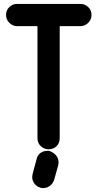

<svg xmlns="http://www.w3.org/2000/svg" viewBox="-20 -755 500 984"><path d="M168 59Q172 40 187.5 29Q203 18 222 18H232Q254 26 267 41Q280 56 280 75V80Q280 82 279.5 85Q279 88 279 90L257 168Q250 187 235 198Q220 209 200 209Q193 209 188 207Q169 202 157 186.5Q145 171 145 152Q145 147 146 144Q146 142 146.5 140Q147 138 147 137ZM286 -621V-47Q286 -22 270 -6Q254 10 229 10Q206 10 189 -6Q172 -22 172 -47V-621H68Q45 -621 28 -638Q11 -655 11 -678Q11 -703 28 -719Q45 -735 68 -735H392Q415 -735 432 -719Q449 -703 449 -678Q449 -655 432 -638Q415 -621 392 -621Z"/></svg>

Font: VDS
Style: Bold
Weight: 700
Designer: artmaker
Foundry: artmaker
Version: Version 1.000 2009 initial release